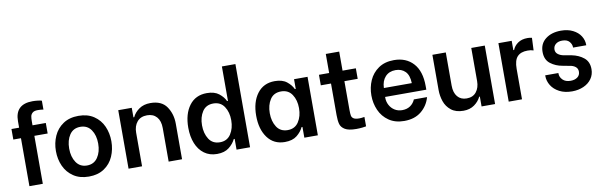

<svg xmlns="http://www.w3.org/2000/svg" viewBox="-49 -1224 5349 1707"><g transform="rotate(-10 2625.0 -370.5)"><path d="M231 -563V-528H351V-433H231V0H110V-433H41V-528H110V-586Q110 -739 268 -739Q291 -739 316.5 -736Q342 -733 351 -729V-649Q327 -653 300 -653Q268 -653 253 -640Q238 -627 234.5 -609.5Q231 -592 231 -563Z M396 -266Q396 -339 424 -401.5Q452 -464 508.5 -502Q565 -540 647 -540Q729 -540 785.5 -502Q842 -464 869.5 -402Q897 -340 897 -267Q897 -194 869.5 -131Q842 -68 785.5 -30Q729 8 647 8Q565 8 508.5 -30Q452 -68 424 -130Q396 -192 396 -266ZM778 -267Q778 -342 744 -391.5Q710 -441 647 -441Q583 -441 549.5 -391.5Q516 -342 516 -267Q516 -192 550 -142Q584 -92 647 -92Q710 -92 744 -142Q778 -192 778 -267Z M1005 -528H1127V-442H1134Q1153 -483 1194.5 -512Q1236 -541 1296 -541Q1398 -541 1443 -475Q1488 -409 1488 -322V0H1367V-303Q1367 -368 1335.5 -403.5Q1304 -439 1249 -439Q1190 -439 1158.5 -401Q1127 -363 1127 -303V0H1005Z M1591 -266Q1591 -390 1647.5 -465.5Q1704 -541 1806 -541Q1875 -541 1915 -509.5Q1955 -478 1972 -440H1980V-751H2102V0H1980V-97H1972Q1953 -57 1912.5 -24.5Q1872 8 1804 8Q1737 8 1689 -27Q1641 -62 1616 -124Q1591 -186 1591 -266ZM1979 -266Q1979 -339 1945.5 -389.5Q1912 -440 1847 -440Q1781 -440 1748 -389.5Q1715 -339 1715 -266Q1715 -192 1748 -141Q1781 -90 1847 -90Q1912 -90 1945.5 -141.5Q1979 -193 1979 -266Z M2204 -266Q2204 -390 2261 -465.5Q2318 -541 2419 -541Q2488 -541 2527.5 -509.5Q2567 -478 2584 -440H2592V-528H2714V0H2592V-97H2584Q2565 -56 2525 -24Q2485 8 2416 8Q2316 8 2260 -68Q2204 -144 2204 -266ZM2591 -267Q2591 -340 2557.5 -390.5Q2524 -441 2459 -441Q2392 -441 2359.5 -390.5Q2327 -340 2327 -267Q2327 -194 2360 -143Q2393 -92 2459 -92Q2524 -92 2557.5 -143Q2591 -194 2591 -267Z M3030 -433V-174Q3030 -138 3033.5 -121Q3037 -104 3053 -94Q3069 -84 3104 -84Q3122 -84 3150 -89V-4Q3144 -2 3116 1Q3088 4 3061 4Q2992 4 2959 -16Q2926 -36 2917.5 -67Q2909 -98 2909 -148V-433H2817V-528H2909V-700H3030V-528H3150V-433Z M3244 -266Q3244 -338 3271.5 -400.5Q3299 -463 3355.5 -502Q3412 -541 3495 -541Q3605 -541 3669.5 -470Q3734 -399 3734 -265V-232H3362V-224Q3362 -189 3378.5 -158Q3395 -127 3424.5 -108.5Q3454 -90 3492 -90Q3535 -90 3565 -110.5Q3595 -131 3610 -166H3729Q3708 -90 3648 -41Q3588 8 3494 8Q3412 8 3355.5 -31Q3299 -70 3271.5 -132.5Q3244 -195 3244 -266ZM3617 -312Q3615 -384 3581.5 -417.5Q3548 -451 3494 -451Q3436 -451 3401.5 -413.5Q3367 -376 3365 -312Z M4314 0H4192V-89H4186Q4167 -48 4126.5 -19Q4086 10 4028 10Q3959 10 3917 -23.5Q3875 -57 3858 -107Q3841 -157 3841 -210V-528H3962V-229Q3962 -165 3992 -129Q4022 -93 4075 -93Q4132 -93 4162 -131.5Q4192 -170 4192 -229V-528H4314Z M4437 -528H4557V-444H4564Q4577 -479 4611.5 -503.5Q4646 -528 4700 -528Q4719 -528 4739 -523L4734 -410Q4719 -415 4708 -416.5Q4697 -418 4680 -418Q4619 -418 4588 -385Q4557 -352 4557 -275V0H4437Z M4797 -168V-174H4916V-168Q4916 -137 4941 -112Q4966 -87 5012 -87Q5050 -87 5074 -105Q5098 -123 5098 -155Q5098 -183 5077.5 -199Q5057 -215 5027 -219L4964 -231Q4903 -241 4856.5 -276.5Q4810 -312 4810 -383Q4810 -457 4864 -499Q4918 -541 5003 -541Q5065 -541 5110.5 -518Q5156 -495 5179.5 -458Q5203 -421 5203 -378V-374H5084V-377Q5084 -404 5063.5 -428Q5043 -452 4999 -452Q4962 -452 4940 -433.5Q4918 -415 4918 -385Q4918 -359 4938.5 -343Q4959 -327 4990 -321L5059 -309Q5124 -296 5168 -260Q5212 -224 5212 -157Q5212 -108 5185.5 -70.5Q5159 -33 5112.5 -12.5Q5066 8 5009 8Q4943 8 4895 -17Q4847 -42 4822 -82.5Q4797 -123 4797 -168Z"/></g></svg>

Font: Be Vietnam SemiBold
Style: Regular
Weight: 600
Designer: Gabriel Lam
Foundry: TypeRant
Version: Version 4.000